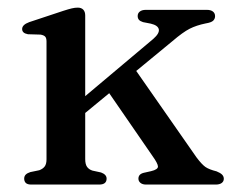

<svg xmlns="http://www.w3.org/2000/svg" viewBox="-20 -496 633 516"><path d="M64 0Q54 0 49.5 -4.2Q45 -8.5 45 -16Q45 -22.5 49.2 -26.8Q53.5 -31 61.5 -33.5L85.5 -38.5Q95 -42 100 -48.5Q105 -55 105 -68V-384.5Q105 -394 101.2 -397.8Q97.5 -401.5 89 -403L55 -404Q47 -405.5 43.2 -409Q39.5 -412.5 39.5 -418Q39.5 -429.5 58.5 -436.5L150.5 -467Q164.5 -471.5 173 -473.5Q181.5 -475.5 189 -475.5Q198.5 -475.5 203.8 -470Q209 -464.5 209 -454.5V-68.5Q209 -54.5 214 -47.5Q219 -40.5 228.5 -37.5L251.5 -32.5Q266.5 -27 266.5 -16Q266.5 0 246.5 0ZM178 -211.5 392 -391.5Q409 -406.5 406.8 -417.2Q404.5 -428 385 -432.5L364.5 -436.5Q356.5 -439 353.2 -443Q350 -447 350 -453Q350 -460.5 355.8 -465Q361.5 -469.5 372 -469.5H536Q546.5 -469.5 552.2 -465Q558 -460.5 558 -452.5Q558 -445.5 553 -440.5Q548 -435.5 532.5 -433Q508 -428 489.8 -418.8Q471.5 -409.5 443.5 -385.5L188.5 -175.5ZM334.5 -322 508.5 -72.5Q522.5 -54 532.2 -47.2Q542 -40.5 562 -35.5Q572 -31.5 576.8 -26.8Q581.5 -22 581.5 -15.5Q581.5 -8.5 575.8 -4.2Q570 0 560 0H372.5Q363 0 357.5 -4.5Q352 -9 352 -16Q352 -21.5 355.2 -25.5Q358.5 -29.5 366 -31.5L386 -36Q405 -40.5 404.5 -48.8Q404 -57 390 -76.5L262.5 -261.5Z"/></svg>

Font: Fraunces 16pt
Style: Regular
Weight: 400
Version: Version 1.000;[b76b70a41]